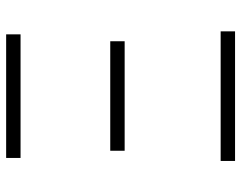

<svg xmlns="http://www.w3.org/2000/svg" viewBox="-102 -702 803 640"><g transform="rotate(-90 300.0 -381.5)"><path d="M84 -48V0H516V-48ZM118 -416V-368H483V-416ZM506 -715V-763H94V-715Z"/></g></svg>

Font: LXGW Marker Gothic
Style: Regular
Weight: 400
Version: Version 1.001